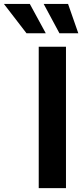

<svg xmlns="http://www.w3.org/2000/svg" viewBox="-130 -968 429 988"><path d="M209.5 -727.5V0H69.3V-727.5ZM175.8 -796.9 94.7 -947.8H220.2L272.9 -796.9ZM6.3 -796.9 -109.9 -947.8H23.4L105.5 -796.9Z"/></svg>

Font: Inter
Style: 650
Weight: 650
Designer: Rasmus Andersson
Foundry: rsms
Version: Version 4.001;git-66647c0bb